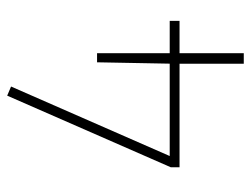

<svg xmlns="http://www.w3.org/2000/svg" viewBox="-104 -610 714 547"><g transform="rotate(-90 253.5 -337.0)"><path d="M254 -674 280 -663 82 -211H467V-183H50V-208ZM375 -418V0H345V-204L349 -418Z"/></g></svg>

Font: Firava
Style: Regular
Weight: 400
Designer: Carrois Corporate & Edenspiekermann AG
Foundry: Greg Finn Gibson
Version: Version 5.000